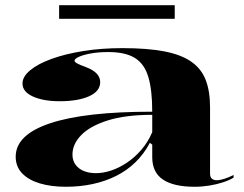

<svg xmlns="http://www.w3.org/2000/svg" viewBox="-20 -699 931 734"><path d="M448 -515Q544 -515 608.5 -502.5Q673 -490 711.5 -463Q750 -436 766.5 -393Q783 -350 783 -289V-35Q783 -22 790 -16Q797 -10 808 -10Q821 -10 838 -15.5Q855 -21 873 -30V-20Q857 -10 832.5 -2Q808 6 780 10.5Q752 15 724 15Q644 15 603 -12.5Q562 -40 562 -98Q562 -114 562 -121.5Q562 -129 562 -134.5Q562 -140 562 -146L553 -153Q530 -110 497.5 -78.5Q465 -47 424 -26.5Q383 -6 334.5 4.5Q286 15 232 15Q175 15 132 2Q89 -11 64.5 -36.5Q40 -62 40 -100Q40 -184 172.5 -228Q305 -272 562 -272Q562 -355 547 -405Q532 -455 495.5 -477.5Q459 -500 394 -500Q356 -500 326.5 -494.5Q297 -489 281 -481.5Q265 -474 265 -467Q265 -462 275 -456.5Q285 -451 312 -441Q363 -421 363 -385Q363 -350 320.5 -331Q278 -312 208 -312Q146 -312 106 -330Q66 -348 66 -380Q66 -406 95.5 -430.5Q125 -455 177.5 -474Q230 -493 299 -504Q368 -515 448 -515ZM562 -260Q459 -260 391.5 -238.5Q324 -217 290.5 -182.5Q257 -148 257 -108Q257 -85 269 -69Q281 -53 301 -45Q321 -37 347 -37Q374 -37 404.5 -47Q435 -57 465 -77Q495 -97 520.5 -126.5Q546 -156 562 -194ZM206 -627V-679H648V-627Z"/></svg>

Font: Kalnia SemiExpanded Medium
Style: Regular
Weight: 500
Width: 6
Designer: Frida Medrano
Foundry: Frida Medrano
Version: Version 1.105